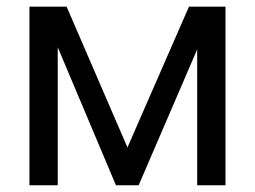

<svg xmlns="http://www.w3.org/2000/svg" viewBox="-20 -550 756 570"><path d="M541 -530.3H649.4V0H565.4V-403.3L391.6 0H324.2L151.4 -409.7V0H67.4V-530.3H177.7L358.4 -112.3Z"/></svg>

Font: Pretendard GOV
Style: Regular
Weight: 400
Designer: Base glyphs from Inter by Rasmus Andersson; Hangeul glyphs from Noto Sans CJK(Source Han Sans) by Jang Soo-young and Kan
Foundry: Kil Hyung-jin
Version: Version 1.309